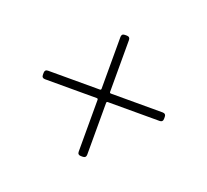

<svg xmlns="http://www.w3.org/2000/svg" viewBox="-76 -598 595 551"><g transform="rotate(20 222.0 -323.0)"><path d="M407 -326V-320Q407 -310 397 -310H239Q235 -310 235 -306V-148Q235 -138 225 -138H219Q209 -138 209 -148V-306Q209 -310 205 -310H47Q37 -310 37 -320V-326Q37 -336 47 -336H205Q209 -336 209 -340V-498Q209 -508 219 -508H225Q235 -508 235 -498V-340Q235 -336 239 -336H397Q407 -336 407 -326Z"/></g></svg>

Font: Barlow Condensed Thin
Style: Regular
Weight: 250
Width: 3
Designer: Jeremy Tribby
Foundry: Tribby Type
Version: Version 1.408